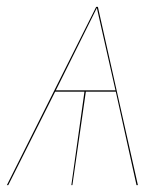

<svg xmlns="http://www.w3.org/2000/svg" viewBox="-28 -537 485 557"><path d="M308 -271H221L182 0H179L217 -271H132L-4 0H-8L251 -517H256L372 0H368ZM307 -275 253 -514 134 -275Z"/></svg>

Font: Fira Sans Condensed Four
Style: Italic
Weight: 100
Width: 3
Italic angle: -8°
Designer: bBox Type GmbH & Carrois Corporate GbR & Edenspiekermann AG
Foundry: bBox Type GmbH & Carrois Corporate GbR & Edenspiekermann AG
Version: Version 4.301